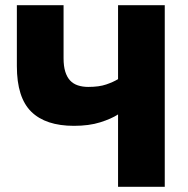

<svg xmlns="http://www.w3.org/2000/svg" viewBox="-20 -720 725 740"><path d="M435 0V-279Q409 -262 366 -248.5Q323 -235 265 -235Q156 -235 100.5 -289.5Q45 -344 45 -465V-700H225V-495Q225 -465 231.5 -444Q238 -423 250 -410Q262 -397 280 -391Q298 -385 320 -385Q362 -385 389.5 -394.5Q417 -404 435 -415V-700H615V0Z"/></svg>

Font: Golos Text VF
Style: Regular
Weight: 400
Designer: A.Korolkova, Vitaly Kuzmin
Foundry: ParaType Ltd
Version: Version 2.003